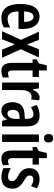

<svg xmlns="http://www.w3.org/2000/svg" viewBox="993 -1786 803 2830"><g transform="rotate(90 1395.0 -371.5)"><path d="M227 -552C103 -552 39 -452 39 -268C39 -102 98 10 244 10C296 10 342 -1 384 -26V-121C340 -93 302 -82 258 -82C185 -82 150 -134 149 -242H407V-309C407 -453 345 -552 227 -552ZM228 -464C278 -464 303 -407 303 -325H149C153 -422 181 -464 228 -464Z M568 -279 441 0H559L634 -188L712 0H832L706 -276L827 -543H707L637 -368L568 -543H447Z M1065 -88C1030 -88 1019 -111 1019 -159V-450H1115V-543H1019V-660H943L915 -540L855 -510V-450H907V-152C907 -43 944 10 1029 10C1065 10 1095 2 1122 -12V-101C1101 -93 1082 -88 1065 -88Z M1414 -553C1364 -553 1326 -508 1305 -453H1298L1283 -543H1197V0H1308V-279C1308 -372 1344 -435 1403 -435C1420 -435 1435 -433 1447 -428L1459 -546C1442 -551 1428 -553 1414 -553Z M1689 -553C1629 -553 1574 -538 1527 -510L1560 -426C1602 -451 1637 -463 1667 -463C1713 -463 1732 -430 1732 -362V-335L1667 -332C1551 -327 1487 -268 1487 -157C1487 -70 1523 10 1611 10C1672 10 1710 -18 1741 -74H1743L1761 0H1844V-362C1844 -487 1794 -553 1689 -553ZM1692 -256 1733 -259V-207C1733 -128 1702 -80 1655 -80C1619 -80 1600 -106 1600 -161C1600 -221 1630 -253 1692 -256Z M2018 -753C1976 -753 1956 -730 1956 -685C1956 -641 1978 -618 2018 -618C2059 -618 2080 -641 2080 -685C2080 -729 2061 -753 2018 -753ZM2073 -543H1962V0H2073Z M2357 -88C2322 -88 2311 -111 2311 -159V-450H2407V-543H2311V-660H2235L2207 -540L2147 -510V-450H2199V-152C2199 -43 2236 10 2321 10C2357 10 2387 2 2414 -12V-101C2393 -93 2374 -88 2357 -88Z M2761 -154C2761 -237 2715 -280 2649 -320C2583 -360 2567 -375 2567 -408C2567 -441 2588 -461 2625 -461C2660 -461 2693 -447 2723 -426L2757 -514C2714 -540 2671 -553 2620 -553C2521 -553 2459 -496 2459 -404C2459 -323 2500 -276 2568 -238C2634 -202 2650 -181 2650 -149C2650 -109 2627 -88 2586 -88C2540 -88 2493 -107 2459 -131V-20C2497 -1 2543 10 2595 10C2699 10 2761 -47 2761 -154Z"/></g></svg>

Font: Noto Sans Khmer ExtraCondensed SemiBold
Style: Regular
Weight: 600
Width: 2
Designer: Danh Hong and the Monotype Design Team
Foundry: Monotype Imaging Inc.
Version: Version 2.004